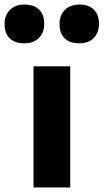

<svg xmlns="http://www.w3.org/2000/svg" viewBox="-83 -822 454 842"><path d="M64 0V-531H225V0ZM178 -717Q178 -755 201.5 -778.5Q225 -802 265 -802Q306 -802 328.5 -780Q351 -758 351 -717Q351 -679 328 -655.5Q305 -632 265 -632Q223 -632 200.5 -654Q178 -676 178 -717ZM-63 -717Q-63 -755 -39.5 -778.5Q-16 -802 24 -802Q66 -802 88.5 -780Q111 -758 111 -717Q111 -679 87.5 -655.5Q64 -632 24 -632Q-18 -632 -40.5 -654Q-63 -676 -63 -717Z"/></svg>

Font: Mach
Style: Bold
Weight: 700
Version: Version 1.002